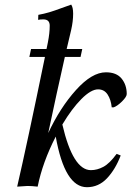

<svg xmlns="http://www.w3.org/2000/svg" viewBox="-20 -801 595 824"><path d="M333 -590.8 325.7 -556.6H258.3Q222.7 -399.4 187 -230Q237.8 -338.9 306.2 -414.8Q374.5 -490.7 434.6 -490.7Q480 -490.7 502 -463.6Q523.9 -436.5 523.9 -397.5Q523.9 -385.7 503.7 -365.7Q483.4 -345.7 467.8 -340.3H459.5Q456.1 -373.5 441.7 -395.5Q427.2 -417.5 400.9 -417.5Q370.6 -417.5 329.3 -376Q288.1 -334.5 247.6 -266.6Q293 -70.8 370.1 -70.8Q397 -70.8 423.6 -85Q450.2 -99.1 480.5 -140.6L498 -133.8Q475.6 -74.7 439.5 -36.1Q403.3 2.4 353 2.4Q257.8 2.4 219.2 -214.8Q162.6 -104.5 141.6 0Q115.7 -2.9 98.1 -2.9L53.7 0Q96.2 -183.6 172.9 -556.6H106L113.3 -590.8H179.7Q181.2 -597.2 183.1 -607.4Q185.1 -617.7 185.5 -619.1Q193.4 -659.2 193.4 -690.9Q193.4 -717.8 166 -717.8Q152.3 -717.8 143.6 -715.8L144.5 -737.3Q168.9 -741.7 191.2 -748.3Q213.4 -754.9 243.4 -766.1Q273.4 -777.3 285.6 -781.2Q293.9 -769.5 293.9 -742.2Q293.9 -709 285.2 -671.4Q283.7 -665.5 266.1 -590.8Z"/></svg>

Font: Flanker
Style: Italic
Weight: 400
Italic angle: -12°
Designer: Flanker
Version: Version 2.027